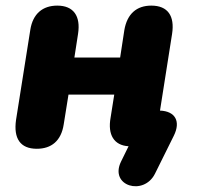

<svg xmlns="http://www.w3.org/2000/svg" viewBox="-20 -521 706 684"><path d="M532 98 599 -37C625 -89 604 -125 550 -127L593 -400C603 -464 578 -501 519 -501C467 -501 433 -472 423 -414L408 -316H245L258 -400C268 -464 242 -501 184 -501C132 -501 97 -472 88 -415L37 -93C28 -28 52 9 111 9C163 9 198 -19 207 -78L224 -184H387L374 -102C363 -41 386 -3 438 0L411 55C369 142 492 178 532 98Z"/></svg>

Font: SN Pro Heavy
Style: Italic
Weight: 800
Italic angle: -9°
Designer: Tobias Whetton
Foundry: Supernotes
Version: Version 1.001;Glyphs 3.2 (3249)